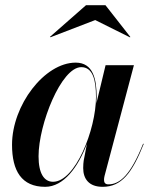

<svg xmlns="http://www.w3.org/2000/svg" viewBox="-20 -712 590 742"><path d="M348 -634.5 482.5 -567.5 483.5 -569.5 387.5 -692H312.5L173 -569.5L175 -568ZM353.5 -337C353.5 -405 340.5 -470 272.5 -470C152 -470 26.5 -305.5 26.5 -152.5C26.5 -51.5 63.5 10 154.5 10C227 10 282.5 -68 316 -156.5L303.5 -91.5C302.5 -84.5 301.5 -75 301.5 -62.5C301.5 -20 324.5 10 376.5 10C449.5 10 490.5 -43 535.5 -156L533 -156.5C485 -36.5 443.5 0.5 399 0.5C386.5 0.5 382 -6.5 382 -16.5C382 -21 382.5 -26.5 384 -32L497.5 -460H388L352.5 -312.5C353 -321 353.5 -329 353.5 -337ZM351 -337.5C351 -210.5 270.5 -9.5 185 -9.5C150.5 -9.5 129 -41.5 129 -108C129 -231.5 216.5 -452.5 294 -452.5C338.5 -452.5 351 -403 351 -337.5Z"/></svg>

Font: Bodoni* 72pt Medium
Style: Italic
Weight: 500
Italic angle: -13°
Version: Version 2.3